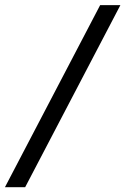

<svg xmlns="http://www.w3.org/2000/svg" viewBox="-56 -708 504 771"><path d="M45 43.8 427.5 -687.5H346.2L-36.2 43.8Z"/></svg>

Font: Cambay
Style: Italic
Weight: 400
Italic angle: -11°
Designer: Pooja Saxena
Foundry: Pooja Saxena
Version: Version 1.019;PS 001.019;hotconv 1.0.70;makeotf.lib2.5.58329